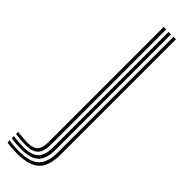

<svg xmlns="http://www.w3.org/2000/svg" viewBox="-342 -597 800 800"><g transform="rotate(45 58.0 -197.5)"><path d="M-4.3 205.2Q-22.6 205.2 -39.3 203.9Q-56.1 202.6 -65.3 199.9V187.6Q-54.1 190 -37.7 191.4Q-21.2 192.7 -4.3 192.7Q58.3 192.7 85.3 166.5Q112.3 140.3 112.3 79.7V-600H126.8V79.7Q126.8 147 96.4 176.1Q66 205.2 -4.3 205.2ZM-4.3 180.2Q-18.5 180.2 -35.4 179Q-52.4 177.7 -65.3 175.2V163Q-51.7 165.1 -35.1 166.3Q-18.5 167.5 -4.3 167.5Q42.8 167.5 63.1 147.1Q83.3 126.8 83.3 79.7V-600H97.8V79.7Q97.8 133.5 74.1 156.9Q50.4 180.2 -4.3 180.2ZM-4.3 155Q-17 155 -33.9 153.8Q-50.7 152.6 -65.3 150.5V138.2Q-49.6 140.1 -33.6 141.3Q-17.5 142.5 -4.3 142.5Q27.2 142.5 40.8 127.9Q54.3 113.3 54.3 79.7V-600H68.8V79.7Q68.8 120 51.9 137.5Q34.9 155 -4.3 155Z"/></g></svg>

Font: Big Shoulders Inline Thin
Style: Regular
Weight: 100
Designer: Patric King
Foundry: XO Type Co
Version: Version 2.002